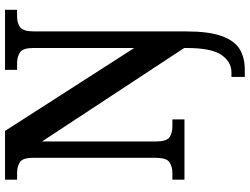

<svg xmlns="http://www.w3.org/2000/svg" viewBox="-135 -619 994 764"><g transform="rotate(-90 362.0 -237.0)"><path d="M438 240V187H456Q498 187 525.5 147Q553 107 553 9V-1L181 -567V-116Q181 -71 198 -59.5Q215 -48 240 -48H269V0H29V-48H55Q81 -48 98.5 -59.5Q116 -71 116 -116V-602Q116 -644 98.5 -655Q81 -666 57 -666H29V-714H223L553 -200V-602Q553 -643 535.5 -654.5Q518 -666 494 -666H466V-714H705V-666H678Q653 -666 636 -654Q619 -642 619 -598V7Q619 96 601 147Q583 198 549.5 219Q516 240 467 240Z"/></g></svg>

Font: Noto Serif Tamil SemiCondensed SemiBold
Style: Italic
Weight: 600
Width: 4
Italic angle: -12°
Designer: Indian Type Foundry, Tom Grace, and the Monotype Design Team
Foundry: Monotype Imaging Inc.
Version: Version 2.003; ttfautohint (v1.8.4.7-5d5b)